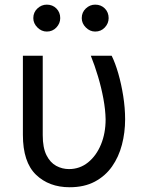

<svg xmlns="http://www.w3.org/2000/svg" viewBox="-20 -781 625 811"><path d="M76.7 -545.5H160.5V-210.2Q160.5 -157 176.3 -125.5Q192.1 -94.1 217.5 -80.4Q242.9 -66.8 271.3 -66.8Q316.8 -66.8 351.7 -94.8Q386.7 -122.9 406.4 -170.5Q426.1 -218 426.1 -277Q425.4 -317.5 416.7 -364.3Q408 -411.2 394 -458.1Q380 -505 363.6 -545.5H451.7Q466.6 -515.6 479.6 -470.9Q492.5 -426.1 500.5 -375.4Q508.5 -324.6 508.5 -277Q508.5 -221.2 495 -169.6Q481.5 -117.9 453.1 -77.6Q424.7 -37.3 380.3 -13.7Q335.9 9.9 274.1 9.9Q186.8 9.9 131.7 -43.3Q76.7 -96.6 76.7 -211.6ZM177.6 -647.7Q155.2 -647.7 138 -665Q120.7 -682.2 120.7 -704.5Q120.7 -729 138 -745.2Q155.2 -761.4 177.6 -761.4Q202.1 -761.4 218.2 -745.2Q234.4 -729 234.4 -704.5Q234.4 -682.2 218.2 -665Q202.1 -647.7 177.6 -647.7ZM382.1 -647.7Q359.7 -647.7 342.5 -665Q325.3 -682.2 325.3 -704.5Q325.3 -729 342.5 -745.2Q359.7 -761.4 382.1 -761.4Q406.6 -761.4 422.8 -745.2Q438.9 -729 438.9 -704.5Q438.9 -682.2 422.8 -665Q406.6 -647.7 382.1 -647.7Z"/></svg>

Font: Inter UI
Style: Regular
Weight: 400
Designer: Rasmus Andersson
Foundry: rsms
Version: 3.2;8d6f07862